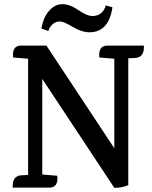

<svg xmlns="http://www.w3.org/2000/svg" viewBox="-20 -901 730 922"><path d="M496 -682H671Q671 -682 671 -674Q671 -627 632 -623L596 -621V-12Q567 1 529 1L183 -522V-63L255 -57Q261 0 217 0H41V-8Q41 -55 80 -59L115 -61V-619L43 -625Q37 -682 81 -682H203L529 -189V-619L457 -625Q451 -682 496 -682ZM410 -746Q372 -746 329 -772Q286 -798 267 -798Q248 -798 233 -785Q218 -772 212 -752L179 -764Q188 -818 216 -849.5Q244 -881 279.5 -881Q315 -881 356.5 -852.5Q398 -824 423.5 -824Q449 -824 465.5 -838Q482 -852 488 -875L520 -866Q502 -746 410 -746Z"/></svg>

Font: Karma SemiBold
Style: Regular
Weight: 600
Designer: Joana Correia
Foundry: Indian Type Foundry
Version: Version 1.202;PS 1.0;hotconv 1.0.78;makeotf.lib2.5.61930; tt